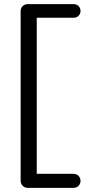

<svg xmlns="http://www.w3.org/2000/svg" viewBox="-20 -720 440 930"><path d="M114 190Q100 190 90 180Q80 170 80 156V-666Q80 -681 90 -690.5Q100 -700 114 -700H336Q351 -700 360.5 -690.5Q370 -681 370 -667Q370 -653 360.5 -643.5Q351 -634 336 -634H150L158 -641V135L149 122H336Q351 122 360.5 132Q370 142 370 157Q370 170 360.5 180Q351 190 336 190Z"/></svg>

Font: Quicksand Light Medium
Style: Regular
Weight: 500
Version: Version 3.006